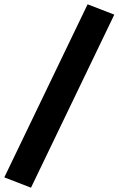

<svg xmlns="http://www.w3.org/2000/svg" viewBox="-85 -790 551 892"><path d="M59 82 -65 34 322 -770 446 -722Z"/></svg>

Font: Nunito Sans 10pt Black
Style: Italic
Weight: 900
Italic angle: -9°
Designer: Vernon Adams
Foundry: Vernon Adams
Version: Version 3.101;gftools[0.9.27]